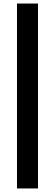

<svg xmlns="http://www.w3.org/2000/svg" viewBox="-20 -878 314 1093"><path d="M76.7 194.8V-857.9H196.3V194.8Z"/></svg>

Font: TypoPRO Playfair Display SC
Style: Regular
Weight: 900
Designer: Claus Eggers Sørensen
Foundry: Claus Eggers Sørensen
Version: Version 1.004;PS 001.004;hotconv 1.0.70;makeotf.lib2.5.58329